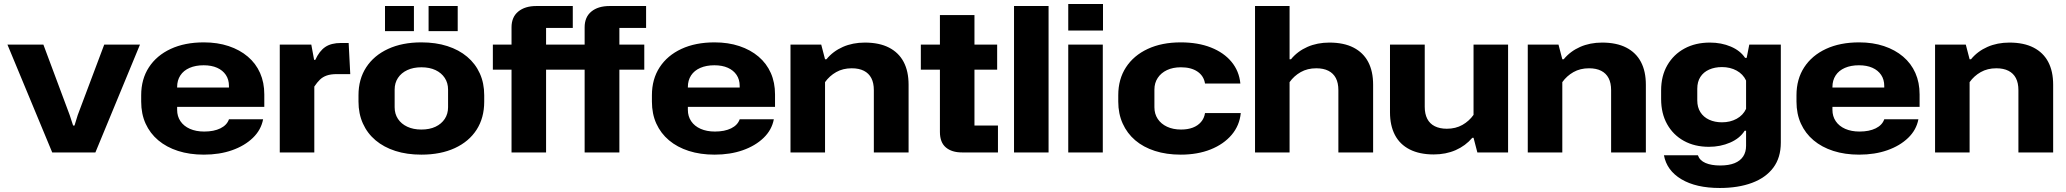

<svg xmlns="http://www.w3.org/2000/svg" viewBox="-20 -759 10285 956"><path d="M240 0 17 -537H196L327 -186L344 -134H351L367 -186L499 -537H677L455 0Z M995 11Q924 11 866.5 -7.5Q809 -26 768 -60.5Q727 -95 705 -143.5Q683 -192 683 -253V-285Q683 -365 721.5 -424Q760 -483 830 -515.5Q900 -548 995 -548Q1063 -548 1118.5 -529.5Q1174 -511 1214 -477Q1254 -443 1275 -395.5Q1296 -348 1296 -289V-227H833V-323H1134L1120 -306V-331Q1120 -363 1104.5 -386Q1089 -409 1061 -421.5Q1033 -434 994 -434Q954 -434 924 -421Q894 -408 878 -383.5Q862 -359 862 -326V-212Q862 -180 878.5 -155.5Q895 -131 925.5 -117.5Q956 -104 997 -104Q1045 -104 1077.5 -120Q1110 -136 1120 -165H1290Q1280 -112 1239 -72.5Q1198 -33 1135.5 -11Q1073 11 995 11Z M1373 0V-537H1530L1544 -461H1550Q1570 -505 1599.5 -525Q1629 -545 1678 -545H1716L1724 -390H1657Q1627 -390 1607 -383Q1587 -376 1573 -362.5Q1559 -349 1545 -328V0Z M2078 11Q2006 11 1948.5 -7.5Q1891 -26 1850 -60.5Q1809 -95 1787 -144Q1765 -193 1765 -253V-285Q1765 -365 1803.5 -424Q1842 -483 1912.5 -515.5Q1983 -548 2078 -548Q2150 -548 2207.5 -529.5Q2265 -511 2306 -476.5Q2347 -442 2369 -393.5Q2391 -345 2391 -285V-253Q2391 -172 2353 -113Q2315 -54 2244.5 -21.5Q2174 11 2078 11ZM2078 -114Q2119 -114 2148.5 -128Q2178 -142 2194.5 -167Q2211 -192 2211 -225V-313Q2211 -346 2194.5 -371Q2178 -396 2148.5 -410Q2119 -424 2078 -424Q2038 -424 2008 -410Q1978 -396 1961.5 -371Q1945 -346 1945 -313V-225Q1945 -192 1961.5 -167Q1978 -142 2008 -128Q2038 -114 2078 -114ZM1897 -604V-729H2041V-604ZM2114 -604V-729H2259V-604Z M2527 0V-412H2434V-537H2527V-623Q2527 -674 2560.5 -701.5Q2594 -729 2650 -729H2832V-620H2699V-537H2891V-623Q2891 -674 2924.5 -701.5Q2958 -729 3015 -729H3197V-620H3064V-537H3188V-412H3064V0H2891V-412H2699V0Z M3538 11Q3467 11 3409.5 -7.5Q3352 -26 3311 -60.5Q3270 -95 3248 -143.5Q3226 -192 3226 -253V-285Q3226 -365 3264.5 -424Q3303 -483 3373 -515.5Q3443 -548 3538 -548Q3606 -548 3661.5 -529.5Q3717 -511 3757 -477Q3797 -443 3818 -395.5Q3839 -348 3839 -289V-227H3376V-323H3677L3663 -306V-331Q3663 -363 3647.5 -386Q3632 -409 3604 -421.5Q3576 -434 3537 -434Q3497 -434 3467 -421Q3437 -408 3421 -383.5Q3405 -359 3405 -326V-212Q3405 -180 3421.5 -155.5Q3438 -131 3468.5 -117.5Q3499 -104 3540 -104Q3588 -104 3620.5 -120Q3653 -136 3663 -165H3833Q3823 -112 3782 -72.5Q3741 -33 3678.5 -11Q3616 11 3538 11Z M3916 0V-537H4069L4088 -464H4095Q4128 -504 4177 -525.5Q4226 -547 4286 -547Q4358 -547 4406.5 -522Q4455 -497 4479.5 -450.5Q4504 -404 4504 -337V0H4331V-310Q4331 -346 4318.5 -370Q4306 -394 4281.5 -406.5Q4257 -419 4221 -419Q4177 -419 4143.5 -400Q4110 -381 4088 -350V0Z M4770 0Q4719 0 4689.5 -25Q4660 -50 4660 -102V-684H4832V-134H4949V0ZM4565 -412V-537H4945V-412Z M5029 0V-729H5201V0Z M5299 0V-537H5471V0ZM5299 -607V-739H5472V-607Z M5859 11Q5788 11 5730.5 -7.5Q5673 -26 5632.5 -60.5Q5592 -95 5570 -144Q5548 -193 5548 -253V-285Q5548 -365 5586.5 -424Q5625 -483 5695 -515.5Q5765 -548 5859 -548Q5945 -548 6009.5 -522.5Q6074 -497 6112 -451Q6150 -405 6156 -343H5980Q5974 -381 5942.5 -402.5Q5911 -424 5860 -424Q5820 -424 5790.5 -410Q5761 -396 5744.5 -371Q5728 -346 5728 -313V-225Q5728 -192 5744.5 -167Q5761 -142 5791 -128Q5821 -114 5861 -114Q5894 -114 5919 -123.5Q5944 -133 5960 -151.5Q5976 -170 5980 -196H6158Q6152 -134 6112.5 -87.5Q6073 -41 6008 -15Q5943 11 5859 11Z M6229 0V-729H6401V-464H6408Q6441 -504 6490 -525.5Q6539 -547 6599 -547Q6671 -547 6719.5 -522Q6768 -497 6792.5 -450.5Q6817 -404 6817 -337V0H6644V-310Q6644 -346 6631.5 -370Q6619 -394 6594.5 -406.5Q6570 -419 6534 -419Q6490 -419 6456.5 -400Q6423 -381 6401 -350V0Z M7489 -537V0H7336L7317 -73H7311Q7277 -33 7228 -11.5Q7179 10 7119 10Q7048 10 6999 -15Q6950 -40 6925.5 -87Q6901 -134 6901 -200V-537H7074V-227Q7074 -192 7086.5 -167.5Q7099 -143 7124 -130.5Q7149 -118 7184 -118Q7228 -118 7261.5 -137Q7295 -156 7317 -187V-537Z M7587 0V-537H7740L7759 -464H7766Q7799 -504 7848 -525.5Q7897 -547 7957 -547Q8029 -547 8077.5 -522Q8126 -497 8150.5 -450.5Q8175 -404 8175 -337V0H8002V-310Q8002 -346 7989.5 -370Q7977 -394 7952.5 -406.5Q7928 -419 7892 -419Q7848 -419 7814.5 -400Q7781 -381 7759 -350V0Z M8543 177Q8425 177 8352 133.5Q8279 90 8265 14H8434Q8443 40 8472 52.5Q8501 65 8545 65Q8588 65 8616.5 53.5Q8645 42 8659.5 20Q8674 -2 8674 -33V-108H8667Q8643 -70 8594.5 -49Q8546 -28 8489 -28Q8418 -28 8364.5 -57.5Q8311 -87 8281 -140.5Q8251 -194 8251 -266V-309Q8251 -381 8282 -434.5Q8313 -488 8367.5 -517.5Q8422 -547 8494 -547Q8551 -547 8598 -527Q8645 -507 8669 -471H8677L8690 -537H8847V-49Q8847 26 8809.5 76Q8772 126 8703.5 151.5Q8635 177 8543 177ZM8554 -150Q8595 -150 8627 -167.5Q8659 -185 8674 -217V-358Q8659 -390 8627 -407.5Q8595 -425 8554 -425Q8518 -425 8490 -412.5Q8462 -400 8446.5 -376Q8431 -352 8431 -317V-259Q8431 -225 8446.5 -200.5Q8462 -176 8490 -163Q8518 -150 8554 -150Z M9237 11Q9166 11 9108.5 -7.5Q9051 -26 9010 -60.5Q8969 -95 8947 -143.5Q8925 -192 8925 -253V-285Q8925 -365 8963.5 -424Q9002 -483 9072 -515.5Q9142 -548 9237 -548Q9305 -548 9360.5 -529.5Q9416 -511 9456 -477Q9496 -443 9517 -395.5Q9538 -348 9538 -289V-227H9075V-323H9376L9362 -306V-331Q9362 -363 9346.5 -386Q9331 -409 9303 -421.5Q9275 -434 9236 -434Q9196 -434 9166 -421Q9136 -408 9120 -383.5Q9104 -359 9104 -326V-212Q9104 -180 9120.5 -155.5Q9137 -131 9167.5 -117.5Q9198 -104 9239 -104Q9287 -104 9319.5 -120Q9352 -136 9362 -165H9532Q9522 -112 9481 -72.5Q9440 -33 9377.5 -11Q9315 11 9237 11Z M9615 0V-537H9768L9787 -464H9794Q9827 -504 9876 -525.5Q9925 -547 9985 -547Q10057 -547 10105.5 -522Q10154 -497 10178.5 -450.5Q10203 -404 10203 -337V0H10030V-310Q10030 -346 10017.5 -370Q10005 -394 9980.5 -406.5Q9956 -419 9920 -419Q9876 -419 9842.5 -400Q9809 -381 9787 -350V0Z"/></svg>

Font: Hubot Sans SemiExpanded
Style: Bold
Weight: 700
Width: 6
Designer: Deni Anggara
Foundry: GitHub, Inc., Subsidiary of Microsoft Corporation
Version: Version 2.000